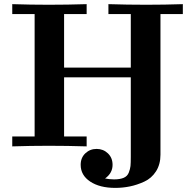

<svg xmlns="http://www.w3.org/2000/svg" viewBox="-20 -706 941 926"><path d="M39.1 0V-47.9H147V-638.2H39.1V-686Q127.9 -683.1 214.8 -683.1Q305.7 -683.1 397.9 -686V-638.2H289.1V-379.9H610.8V-638.2H502.9V-686Q593.8 -683.1 686 -683.1Q773.9 -683.1 861.8 -686V-638.2H753.9V40Q753.9 86.9 732.4 120.4Q710.9 153.8 676 169.9Q641.1 186 606.4 193.1Q571.8 200.2 536.1 200.2Q460.9 200.2 415 169.7Q369.1 139.2 369.1 88.9Q369.1 54.7 391.6 33.4Q414.1 12.2 446 12.2Q478 12.2 500.5 33.7Q522.9 55.2 522.9 88.9Q522.9 128.9 486.8 154.8Q505.9 158.7 529.8 159.2Q558.6 159.2 576.4 151.6Q594.2 144 601.1 126.5Q607.9 108.9 609.4 94.5Q610.8 80.1 610.8 50.8V-333H289.1V-47.9H397.9V0Q306.2 -2.9 214.8 -2.9Q127.9 -2.9 39.1 0Z"/></svg>

Font: CMU Serif
Style: Bold
Weight: 700
Version: Version 0.7.0